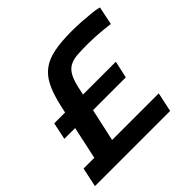

<svg xmlns="http://www.w3.org/2000/svg" viewBox="-168 -878 1060 1060"><g transform="rotate(-45 361.5 -348.0)"><path d="M6 0 30 -113H114L186 -446Q203 -522 227 -570.5Q251 -619 288.5 -646.5Q326 -674 382.5 -685Q439 -696 522 -696Q558 -696 596.5 -693.5Q635 -691 668.5 -687.5Q702 -684 723 -678L701 -571Q676 -574 647.5 -577Q619 -580 590 -581.5Q561 -583 533 -583Q488 -583 454.5 -581Q421 -579 396.5 -567.5Q372 -556 355.5 -529.5Q339 -503 328 -455L253 -113H617L593 0ZM71 -304 92 -404H573L551 -304Z"/></g></svg>

Font: Saira Expanded SemiBold
Style: Italic
Weight: 600
Width: 7
Italic angle: -12°
Designer: Hector Gatti with collaboration of the Omnibus-Type team
Foundry: Omnibus-Type
Version: Version 1.101